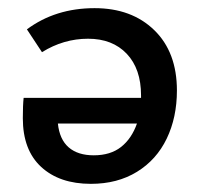

<svg xmlns="http://www.w3.org/2000/svg" viewBox="-20 -445 493 471"><path d="M414 -223Q414 -157 389 -105Q364 -53 316 -23.5Q268 6 203 6Q126 6 81 -35.5Q36 -77 36 -155Q36 -188 38 -205H326V-211Q326 -276 291 -313Q256 -350 196 -350Q136 -350 83 -317L46 -373Q116 -425 212 -425Q303 -425 358.5 -371Q414 -317 414 -223ZM316 -142H122Q126 -103 148.5 -83.5Q171 -64 210 -64Q251 -64 277 -84.5Q303 -105 316 -142Z"/></svg>

Font: Ysabeau Semibold
Style: Regular
Weight: 600
Designer: Christian Thalmann (Catharsis Fonts)
Version: Version 0.003